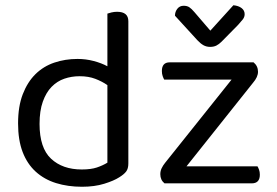

<svg xmlns="http://www.w3.org/2000/svg" viewBox="-20 -700 1056 733"><path d="M470 -76Q470 -56 461.5 -45Q453 -34 435 -23Q415 -10 378 1.5Q341 13 293 13Q239 13 194 -1Q149 -15 116.5 -44.5Q84 -74 66.5 -119.5Q49 -165 49 -229Q49 -294 67 -340.5Q85 -387 115.5 -417Q146 -447 187.5 -461Q229 -475 276 -475Q308 -475 338 -467Q368 -459 390 -447V-648Q395 -650 405.5 -652.5Q416 -655 427 -655Q470 -655 470 -619ZM390 -375Q370 -389 344 -399Q318 -409 284 -409Q253 -409 225.5 -399.5Q198 -390 177 -368.5Q156 -347 143.5 -312Q131 -277 131 -227Q131 -135 175 -94Q219 -53 292 -53Q327 -53 349.5 -60.5Q372 -68 390 -79ZM608 0Q592 -13 592 -35Q592 -47 597 -57.5Q602 -68 610 -78L864 -396H607Q604 -401 601 -409.5Q598 -418 598 -429Q598 -462 628 -462H948Q965 -448 965 -426Q965 -406 946 -384L692 -65H963Q966 -60 969 -52Q972 -44 972 -33Q972 0 941 0ZM783 -583 871 -680Q891 -678 902.5 -669Q914 -660 914 -646Q914 -635 907 -626Q900 -617 889 -605L826 -541Q816 -531 806 -526Q796 -521 782 -521Q768 -521 756.5 -527.5Q745 -534 733 -547L648 -640Q648 -655 657 -666.5Q666 -678 681 -678Q694 -678 702.5 -672.5Q711 -667 722 -654Z"/></svg>

Font: Baloo Thambi 2
Style: Regular
Weight: 400
Designer: Aadarsh Rajan and Ek Type
Foundry: Ek Type
Version: Version 1.640;hotconv 1.0.111;makeotfexe 2.5.65597; ttfautoh